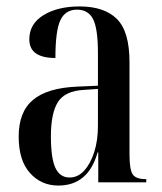

<svg xmlns="http://www.w3.org/2000/svg" viewBox="-20 -566 504 596"><path d="M161 10Q108 10 73 -29Q38 -68 38 -142Q38 -219 82.5 -256Q127 -293 218 -297L284 -300V-401Q284 -477 269 -506.5Q254 -536 219 -536Q183 -536 167.5 -503.5Q152 -471 152 -386Q71 -386 71 -444Q71 -492 115 -519Q159 -546 227 -546Q304 -546 343 -507Q382 -468 382 -373V-86Q382 -38 392.5 -24Q403 -10 431 -10H434V0H285V-93H283Q254 10 161 10ZM196 -15Q222 -15 241.5 -36.5Q261 -58 272.5 -94Q284 -130 284 -175V-290L241 -287Q182 -284 160 -249.5Q138 -215 138 -143Q138 -75 152 -45Q166 -15 196 -15Z"/></svg>

Font: Noto Serif Display ExtraCondensed Medium
Style: Regular
Weight: 500
Width: 2
Designer: Monotype Design Team
Foundry: Monotype Imaging Inc.
Version: Version 2.009